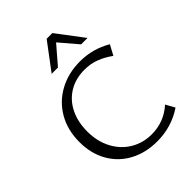

<svg xmlns="http://www.w3.org/2000/svg" viewBox="-257 -1032 1166 1166"><g transform="rotate(-45 326.5 -449.0)"><path d="M57 -322Q57 -425 102 -503Q147 -581 226.5 -624Q306 -667 406 -667Q515 -667 608 -612L573 -547Q529 -579 484.5 -595.5Q440 -612 390 -612Q313 -612 255.5 -577Q198 -542 167 -479Q136 -416 136 -334Q136 -249 171 -183Q206 -117 266.5 -81Q327 -45 401 -45Q507 -45 586 -116L618 -58Q518 9 395 9Q295 9 218.5 -32.5Q142 -74 99.5 -149Q57 -224 57 -322ZM385 -851 285 -735H231L360 -907H409L539 -735H484Z"/></g></svg>

Font: LXGW Bright GB
Style: Regular
Weight: 400
Designer: Christian Thalmann (Catharsis Fonts)
Foundry: LXGW / Christian Thalmann (Catharsis Fonts) / Fontworks Inc.
Version: Version 5.510